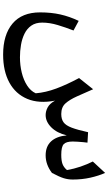

<svg xmlns="http://www.w3.org/2000/svg" viewBox="252 -672 703 1248"><g transform="rotate(90 604.0 -48.5)"><path d="M990.2 6.8Q932.1 6.8 899.4 -28.6Q866.7 -64 860.4 -130.4Q845.2 -66.9 808.3 -30Q771.5 6.8 728.5 6.8Q703.1 6.8 678.2 -6.6Q653.3 -20 634.8 -54.2Q654.8 51.3 623 126.7Q591.3 202.1 517.1 242.7Q442.9 283.2 335.4 283.2Q206.1 283.2 133.5 221.9Q61 160.6 61 43Q61 -29.3 74.5 -88.9Q87.9 -148.4 116.2 -208L178.7 -174.3Q159.2 -124.5 143.3 -71.8Q127.4 -19 127.4 29.3Q127.4 71.8 147 99.9Q166.5 127.9 199.2 144Q231.9 160.2 272 167Q312 173.8 352.5 173.8Q404.8 173.8 452.6 162.1Q500.5 150.4 536.1 127.4Q571.8 104.5 586.9 71.3Q581.5 6.3 555.9 -62.3Q530.3 -130.9 487.8 -210.4L560.5 -301.8L606.9 -196.8Q628.4 -148.9 652.8 -121.8Q677.2 -94.7 721.7 -94.7Q754.9 -94.7 775.4 -109.6Q795.9 -124.5 810.3 -162.4Q824.7 -200.2 839.8 -269L907.7 -265.1Q906.2 -254.9 904.5 -236.8Q902.8 -218.8 901.6 -200.2Q900.4 -181.6 900.4 -168.9Q900.4 -127 917.5 -110.8Q934.6 -94.7 986.3 -94.7Q1024.9 -94.7 1046.4 -102.8Q1067.9 -110.8 1085.9 -131.8Q1078.1 -177.2 1063.5 -220Q1048.8 -262.7 1030.3 -299.8L1104.5 -379.9Q1123 -338.4 1135.3 -284.2Q1147.5 -230 1147.5 -168.9Q1147.5 -139.2 1138.9 -111.1Q1130.4 -83 1104.5 -34.2Q1050.8 6.8 990.2 6.8Z"/></g></svg>

Font: Pinar-DS2-FD Medium
Style: Regular
Weight: 500
Designer: Amin Abedi
Version: Version 3.000